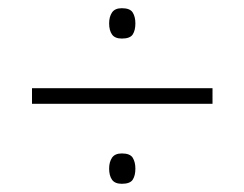

<svg xmlns="http://www.w3.org/2000/svg" viewBox="-20 -556 595 468"><path d="M498 -341V-303H58V-341ZM277 -108Q260 -108 253 -118Q246 -128 246 -145Q246 -161 253 -171.5Q260 -182 277 -182Q297 -182 303.5 -171.5Q310 -161 310 -145Q310 -128 303.5 -118Q297 -108 277 -108ZM277 -462Q260 -462 253 -472Q246 -482 246 -499Q246 -515 253 -525.5Q260 -536 277 -536Q297 -536 303.5 -525.5Q310 -515 310 -499Q310 -482 303.5 -472Q297 -462 277 -462Z"/></svg>

Font: Noto Sans Oriya ExtraLight
Style: Regular
Weight: 250
Version: Version 2.003